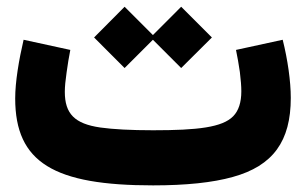

<svg xmlns="http://www.w3.org/2000/svg" viewBox="-20 -560 924 580"><path d="M692.9 -409.2C697.3 -388.2 701.2 -365.7 704.6 -342.3C707.5 -318.8 709 -299.3 709 -284.2C709 -250.5 700.7 -225.6 684.6 -209C651.9 -175.3 577.6 -166.5 442.4 -166.5C375 -166.5 321.8 -169.4 283.2 -174.8C205.6 -186 175.8 -216.3 175.8 -282.7C175.8 -297.9 177.7 -317.4 181.2 -341.3C184.6 -365.2 188 -387.7 192.4 -409.2L51.3 -439.9C37.1 -378.9 25.9 -313 25.9 -262.7C25.9 -68.4 144 0 442.4 0C541.5 0 622.1 -8.3 683.1 -25.4C805.2 -59.1 858.4 -133.8 858.4 -264.2C858.4 -314.5 849.1 -379.4 834 -439.9ZM356.4 -354.5 441.9 -439.9 527.3 -354.5 620.1 -446.8 527.3 -539.6 441.9 -454.1 356.4 -539.6 264.2 -446.8Z"/></svg>

Font: Estedad ExtraBold
Style: Regular
Weight: 800
Designer: Amin Abedi
Version: Version 7.3